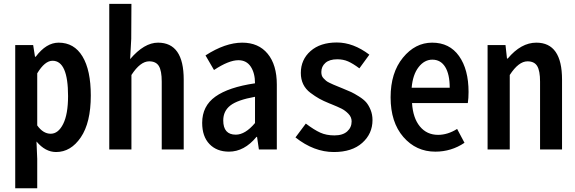

<svg xmlns="http://www.w3.org/2000/svg" viewBox="-20 -790 3040 1015"><path d="M60.5 205.1V-551.8H155.3L165 -490.2H168.9Q224.6 -564.5 290 -564.5Q372.1 -564.5 416 -491.7Q460 -418.9 460 -285.2Q460 -141.6 407.2 -64Q354.5 13.7 276.4 13.7Q219.7 13.7 172.9 -42L176.8 49.8V205.1ZM339.8 -282.2Q339.8 -468.8 257.8 -468.8Q216.8 -468.8 176.8 -402.3V-127Q208 -83 248 -83Q288.1 -83 314 -134.8Q339.8 -186.5 339.8 -282.2Z M557.6 0V-769.5H674.8L673.8 -585L668 -477.5Q742.2 -564.5 815.4 -564.5Q951.2 -564.5 951.2 -369.1V0H835V-358.4Q835 -416 819.8 -440.9Q804.7 -465.8 768.6 -465.8Q721.7 -465.8 674.8 -393.6V0Z M1190.4 11.7Q1126 11.7 1087.4 -28.3Q1048.8 -68.4 1048.8 -140.6Q1048.8 -229.5 1118.7 -279.3Q1188.5 -329.1 1328.1 -349.6Q1328.1 -403.3 1305.7 -437.5Q1283.2 -471.7 1240.2 -471.7Q1189.5 -471.7 1111.3 -419.9L1066.4 -497.1Q1170.9 -564.5 1260.7 -564.5Q1346.7 -564.5 1395 -505.9Q1443.4 -447.3 1443.4 -342.8V0H1348.6L1338.9 -66.4H1335.9Q1271.5 11.7 1190.4 11.7ZM1226.6 -78.1Q1276.4 -78.1 1328.1 -139.6V-278.3Q1235.4 -261.7 1197.8 -232.4Q1160.2 -203.1 1160.2 -153.3Q1160.2 -78.1 1226.6 -78.1Z M1745.1 13.7Q1639.6 13.7 1542 -63.5L1596.7 -136.7Q1640.6 -103.5 1672.9 -88.9Q1705.1 -74.2 1748 -74.2Q1792 -74.2 1815.4 -95.2Q1838.9 -116.2 1838.9 -148.4Q1838.9 -170.9 1821.8 -188.5Q1804.7 -206.1 1785.2 -215.8Q1765.6 -225.6 1729.5 -240.2Q1724.6 -242.2 1721.7 -243.2Q1688.5 -256.8 1667.5 -268.6Q1646.5 -280.3 1621.1 -299.3Q1595.7 -318.4 1583 -344.7Q1570.3 -371.1 1570.3 -404.3Q1570.3 -474.6 1621.6 -520Q1672.9 -565.4 1760.7 -565.4Q1847.7 -565.4 1932.6 -501L1879.9 -428.7Q1845.7 -454.1 1820.3 -465.3Q1794.9 -476.6 1762.7 -476.6Q1721.7 -476.6 1700.2 -457.5Q1678.7 -438.5 1678.7 -409.2Q1678.7 -399.4 1681.2 -391.1Q1683.6 -382.8 1690.9 -375.5Q1698.2 -368.2 1703.6 -363.3Q1709 -358.4 1722.2 -352.1Q1735.4 -345.7 1742.2 -342.8Q1749 -339.8 1767.1 -332.5Q1785.2 -325.2 1792 -322.3Q1821.3 -310.5 1836.9 -303.2Q1852.5 -295.9 1877.4 -280.3Q1902.3 -264.6 1915.5 -249.5Q1928.7 -234.4 1939 -209.5Q1949.2 -184.6 1949.2 -155.3Q1949.2 -83 1895 -34.7Q1840.8 13.7 1745.1 13.7Z M2281.2 11.7Q2179.7 11.7 2112.3 -65.9Q2044.9 -143.6 2044.9 -275.4Q2044.9 -405.3 2109.9 -484.9Q2174.8 -564.5 2264.6 -564.5Q2356.4 -564.5 2406.7 -493.7Q2457 -422.9 2457 -303.7Q2457 -270.5 2453.1 -245.1H2158.2Q2163.1 -166 2199.7 -121.6Q2236.3 -77.1 2295.9 -77.1Q2346.7 -77.1 2396.5 -108.4L2435.5 -35.2Q2366.2 11.7 2281.2 11.7ZM2156.2 -326.2H2357.4Q2357.4 -397.5 2333.5 -436Q2309.6 -474.6 2265.6 -474.6Q2223.6 -474.6 2192.9 -435.1Q2162.1 -395.5 2156.2 -326.2Z M2557.6 0V-551.8H2652.3L2660.2 -480.5H2664.1Q2734.4 -564.5 2815.4 -564.5Q2951.2 -564.5 2951.2 -369.1V0H2835V-358.4Q2835 -416 2819.8 -440.9Q2804.7 -465.8 2768.6 -465.8Q2721.7 -465.8 2674.8 -393.6V0Z"/></svg>

Font: Gen Shin Gothic Monospace Medium
Style: Regular
Weight: 500
Designer: [Source Han Sans]
Ryoko NISHIZUKA  (kana & ideographs); Paul D. Hunt (Latin, Greek & Cyrillic); Wenlong ZHANG  (bopomofo
Version: Version 1.002.20150607